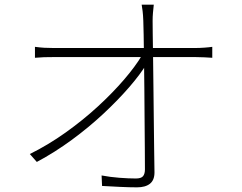

<svg xmlns="http://www.w3.org/2000/svg" viewBox="-20 -788 1040 824"><path d="M640 -768Q638 -750 636.5 -733.5Q635 -717 635 -699Q635 -682 635.5 -640Q636 -598 637 -539Q638 -480 638.5 -413.5Q639 -347 640 -279.5Q641 -212 641.5 -152Q642 -92 643 -48Q643 -15 623.5 0.5Q604 16 568 16Q536 16 494 14Q452 12 418 10L416 -35Q453 -28 492.5 -25Q532 -22 563 -22Q586 -22 594 -32Q602 -42 602 -61Q602 -98 601.5 -154Q601 -210 600.5 -276.5Q600 -343 599.5 -409.5Q599 -476 598 -536Q597 -596 596.5 -639Q596 -682 595 -699Q594 -725 592 -740.5Q590 -756 588 -768ZM130 -587Q153 -584 170 -583Q187 -582 208 -582Q217 -582 251 -582Q285 -582 336.5 -582Q388 -582 448.5 -582Q509 -582 569.5 -582Q630 -582 683 -582Q736 -582 772.5 -582Q809 -582 820 -582Q836 -582 857 -583.5Q878 -585 891 -587V-540Q878 -541 857.5 -542Q837 -543 820 -543Q809 -543 773 -543Q737 -543 684 -543Q631 -543 570.5 -543Q510 -543 449 -543Q388 -543 336.5 -543Q285 -543 251 -543Q217 -543 208 -543Q185 -543 168.5 -542.5Q152 -542 130 -540ZM108 -127Q187 -166 262 -219.5Q337 -273 400.5 -331.5Q464 -390 512.5 -446.5Q561 -503 589 -550L609 -551L610 -515Q583 -470 535.5 -415Q488 -360 425 -301Q362 -242 288.5 -188Q215 -134 138 -93Z"/></svg>

Font: Noto Sans JP ExtraLight
Style: Regular
Weight: 250
Designer: Ryoko NISHIZUKA  (kana, bopomofo & ideographs); Paul D. Hunt (Latin, Greek & Cyrillic); Sandoll Communications , Soo-you
Foundry: Adobe
Version: Version 2.004-H2;hotconv 1.0.118;makeotfexe 2.5.65603